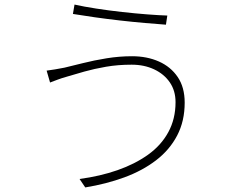

<svg xmlns="http://www.w3.org/2000/svg" viewBox="-20 -784 1040 840"><path d="M748 -337Q748 -387 723 -423.5Q698 -460 654.5 -480.5Q611 -501 556 -501Q496 -501 444 -492Q392 -483 349.5 -471Q307 -459 274 -449Q249 -442 232 -435.5Q215 -429 199 -423L184 -475Q201 -477 221 -480.5Q241 -484 262 -488Q296 -496 343.5 -508Q391 -520 446.5 -529Q502 -538 558 -538Q623 -538 675 -515Q727 -492 757.5 -447Q788 -402 788 -335Q788 -254 755 -191Q722 -128 662.5 -82.5Q603 -37 524 -8Q445 21 353 36L328 -1Q418 -13 494 -39.5Q570 -66 627.5 -107Q685 -148 716.5 -206Q748 -264 748 -337ZM306 -764Q346 -755 401 -746.5Q456 -738 514.5 -731.5Q573 -725 625.5 -721Q678 -717 712 -716L706 -676Q666 -679 613.5 -683.5Q561 -688 504 -694.5Q447 -701 394 -708.5Q341 -716 299 -723Z"/></svg>

Font: Noto Sans SC Thin ExtraLight
Style: Regular
Weight: 250
Version: Version 2.004-H2;hotconv 1.0.118;makeotfexe 2.5.65603